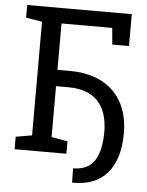

<svg xmlns="http://www.w3.org/2000/svg" viewBox="-58 -757 720 943"><g transform="rotate(5 302.5 -286.0)"><path d="M335.9 138.7 333 137.7 332 68.4Q405.8 68.4 437.5 18.6Q469.2 -31.2 469.2 -124.5Q468.3 -223.1 419.4 -274.7Q370.6 -326.2 272.5 -326.2H213.4V-75.2L293 -61.5V0H37.6V-61.5L117.2 -75.2V-635.3L37.6 -648.9V-710.9H553.2V-553.7H470.7L463.4 -635.3H213.4V-406.7H272.5Q411.1 -406.7 488.3 -331.8Q565.4 -256.8 565.4 -124.5Q565.4 3.9 506.1 72.3Q446.8 140.6 335.9 138.7Z"/></g></svg>

Font: Roboto Slab
Style: Regular
Weight: 400
Designer: Google
Version: Version 2.000; ttfautohint (v1.8.1.43-b0c9)